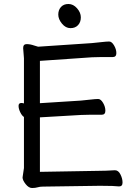

<svg xmlns="http://www.w3.org/2000/svg" viewBox="-20 -926 678 962"><path d="M385 -839Q385 -815 371 -800Q357 -785 333 -785Q309 -785 290.5 -807.5Q272 -830 272 -853Q272 -876 285.5 -891Q299 -906 323 -906Q347 -906 366 -884.5Q385 -863 385 -839ZM472 -70Q510 -70 555 -73H556Q573 -73 583.5 -52Q594 -31 594 -11.5Q594 8 577 8H576Q552 5 489 5H473L195 9Q180 9 168.5 12.5Q157 16 140.5 16Q124 16 108.5 -3.5Q93 -23 93 -37L100 -84V-340Q90 -346 81.5 -363.5Q73 -381 73 -395.5Q73 -410 87 -410H90Q98 -408 100 -408V-634L96 -685Q96 -705 113.5 -705Q131 -705 151 -698L171 -692L440 -710Q462 -712 488 -715Q514 -718 527 -718Q540 -718 551.5 -698.5Q563 -679 563 -659.5Q563 -640 544 -640H482Q455 -640 441 -639L180 -621V-409L385 -422Q407 -424 433 -427Q459 -430 472 -430Q485 -430 496.5 -410.5Q508 -391 508 -371Q508 -351 489 -351H426Q400 -351 386 -350L180 -338V-65Z"/></svg>

Font: LXGW WenKai Lite
Style: Bold
Weight: 700
Designer: LXGW / Fontworks Inc.
Foundry: LXGW / Fontworks Inc.
Version: Version 1.330;April 28, 2024